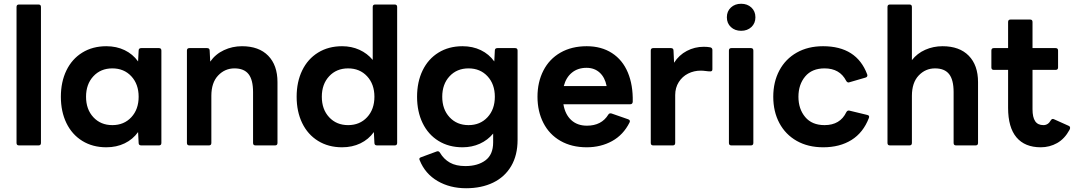

<svg xmlns="http://www.w3.org/2000/svg" viewBox="-20 -774 5718 1022"><path d="M81 0Q68 0 68 -13V-737Q68 -750 81 -750H185Q198 -750 198 -737V-13Q198 0 185 0Z M304 -259Q304 -338 333.5 -399Q363 -460 418 -494Q473 -528 546 -528Q600 -528 643.5 -507Q687 -486 715 -447L718 -505Q718 -518 732 -518H826Q839 -518 839 -505V-13Q839 0 826 0H732Q718 0 718 -13L715 -71Q687 -32 643.5 -11Q600 10 546 10Q473 10 418 -24Q363 -58 333.5 -119Q304 -180 304 -259ZM718 -259Q718 -326 679 -368Q640 -410 578 -410Q516 -410 477 -368Q438 -326 438 -259Q438 -192 477 -150Q516 -108 578 -108Q640 -108 679 -150Q718 -192 718 -259Z M988 0Q975 0 975 -13V-505Q975 -518 988 -518H1082Q1096 -518 1096 -505L1099 -446Q1127 -486 1172 -507Q1217 -528 1268 -528Q1358 -528 1407.5 -477.5Q1457 -427 1457 -337V-13Q1457 0 1444 0H1340Q1327 0 1327 -13V-284Q1327 -349 1303 -379.5Q1279 -410 1228 -410Q1177 -410 1141 -372Q1105 -334 1105 -264V-13Q1105 0 1092 0Z M1559 -259Q1559 -338 1588.5 -399Q1618 -460 1673 -494Q1728 -528 1801 -528Q1851 -528 1893 -509Q1935 -490 1964 -455V-737Q1964 -750 1977 -750H2081Q2094 -750 2094 -737V-13Q2094 0 2081 0H1987Q1973 0 1973 -13L1970 -71Q1942 -32 1898.5 -11Q1855 10 1801 10Q1728 10 1673 -24Q1618 -58 1588.5 -119Q1559 -180 1559 -259ZM1973 -259Q1973 -326 1934 -368Q1895 -410 1833 -410Q1771 -410 1732 -368Q1693 -326 1693 -259Q1693 -192 1732 -150Q1771 -108 1833 -108Q1895 -108 1934 -150Q1973 -192 1973 -259Z M2214 79 2212 73Q2212 66 2221 63L2305 32Q2307 31 2310 31Q2317 31 2322 39Q2342 73 2374.5 91.5Q2407 110 2457 110Q2523 110 2564 79.5Q2605 49 2605 -16V-63Q2576 -28 2534 -9Q2492 10 2442 10Q2369 10 2314 -24Q2259 -58 2229.5 -119Q2200 -180 2200 -259Q2200 -338 2229.5 -399Q2259 -460 2314 -494Q2369 -528 2442 -528Q2496 -528 2539.5 -507Q2583 -486 2611 -447L2614 -505Q2614 -518 2628 -518H2722Q2735 -518 2735 -505V-29Q2735 52 2701 110Q2667 168 2605 198Q2543 228 2461 228Q2375 228 2309 189.5Q2243 151 2214 79ZM2614 -259Q2614 -326 2575 -368Q2536 -410 2474 -410Q2412 -410 2373 -368Q2334 -326 2334 -259Q2334 -192 2373 -150Q2412 -108 2474 -108Q2536 -108 2575 -150Q2614 -192 2614 -259Z M2841 -259Q2841 -337 2872.5 -398.5Q2904 -460 2963.5 -494Q3023 -528 3103 -528Q3181 -528 3237.5 -491.5Q3294 -455 3322 -388Q3350 -321 3348 -232Q3347 -219 3334 -219H2979Q2988 -165 3020.5 -135Q3053 -105 3104 -105Q3182 -105 3218 -164Q3223 -173 3235 -170L3324 -139Q3337 -134 3331 -122Q3298 -56 3238 -23Q3178 10 3103 10Q3023 10 2963.5 -24Q2904 -58 2872.5 -119.5Q2841 -181 2841 -259ZM2981 -316H3209Q3200 -362 3172 -387.5Q3144 -413 3102 -413Q3056 -413 3024.5 -387.5Q2993 -362 2981 -316Z M3457 0Q3444 0 3444 -13V-505Q3444 -518 3457 -518H3551Q3565 -518 3565 -505L3568 -440Q3594 -481 3636 -503Q3678 -525 3726 -525Q3746 -525 3761 -522Q3772 -519 3772 -508V-405Q3772 -394 3761 -394Q3751 -394 3736.5 -396Q3722 -398 3710 -398Q3674 -398 3643 -382.5Q3612 -367 3593 -337Q3574 -307 3574 -268V-13Q3574 0 3561 0Z M3849 -682Q3849 -714 3870.5 -734Q3892 -754 3925 -754Q3958 -754 3979.5 -734Q4001 -714 4001 -682Q4001 -650 3979.5 -630Q3958 -610 3925 -610Q3892 -610 3870.5 -630Q3849 -650 3849 -682ZM3873 0Q3860 0 3860 -13V-505Q3860 -518 3873 -518H3977Q3990 -518 3990 -505V-13Q3990 0 3977 0Z M4096 -259Q4096 -338 4128.5 -399Q4161 -460 4221 -494Q4281 -528 4361 -528Q4540 -528 4596 -378Q4597 -376 4597 -373Q4597 -364 4587 -361L4501 -336L4497 -335Q4489 -335 4484 -344Q4450 -410 4369 -410Q4302 -410 4266 -367Q4230 -324 4230 -259Q4230 -194 4266 -151Q4302 -108 4369 -108Q4452 -108 4485 -177Q4491 -188 4502 -185L4597 -162Q4610 -159 4605 -146Q4575 -68 4512.5 -29Q4450 10 4362 10Q4281 10 4221 -24Q4161 -58 4128.5 -119Q4096 -180 4096 -259Z M4717 0Q4704 0 4704 -13V-737Q4704 -750 4717 -750H4821Q4834 -750 4834 -737V-454Q4862 -490 4905 -509Q4948 -528 4997 -528Q5087 -528 5136.5 -477.5Q5186 -427 5186 -337V-13Q5186 0 5173 0H5069Q5056 0 5056 -13V-284Q5056 -349 5032 -379.5Q5008 -410 4957 -410Q4906 -410 4870 -372Q4834 -334 4834 -264V-13Q4834 0 4821 0Z M5346 -200V-402H5270Q5257 -402 5257 -415V-505Q5257 -518 5270 -518H5346V-657Q5346 -670 5359 -670H5463Q5476 -670 5476 -657V-518H5599Q5612 -518 5612 -505V-415Q5612 -402 5599 -402H5476V-192Q5476 -150 5490 -129Q5504 -108 5534 -108Q5559 -108 5573 -133Q5580 -145 5591 -139L5669 -104Q5676 -101 5676 -93Q5676 -89 5673 -83Q5647 -35 5607 -12.5Q5567 10 5520 10Q5435 10 5390.5 -43Q5346 -96 5346 -200Z"/></svg>

Font: LINE Seed Sans TH
Style: Bold
Weight: 700
Designer: Dalton Maag Ltd | Thai characters by Cadson Demak Co.,Ltd.
Foundry: Dalton Maag Ltd
Version: Version 1.002